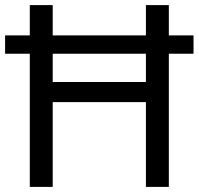

<svg xmlns="http://www.w3.org/2000/svg" viewBox="-20 -734 781 754"><path d="M97 0V-523H0V-595H97V-714H187V-595H553V-714H643V-595H740V-523H643V0H553V-333H187V0ZM187 -412H553V-523H187Z"/></svg>

Font: Go Noto Current
Style: Regular
Weight: 400
Designer: Monotype Design Team
Foundry: Monotype Imaging Inc.
Version: Version 2.007; ttfautohint (v1.8) -l 8 -r 50 -G 200 -x 14 -D